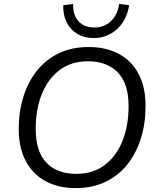

<svg xmlns="http://www.w3.org/2000/svg" viewBox="-20 -955 807 984"><path d="M368 9Q280 9 214.5 -26Q149 -61 112.5 -129Q76 -197 76 -294Q76 -383 100 -459.5Q124 -536 169.5 -593Q215 -650 281.5 -682Q348 -714 434 -714Q523 -714 588.5 -679Q654 -644 690 -576.5Q726 -509 726 -412Q726 -322 702 -245.5Q678 -169 632.5 -112Q587 -55 520.5 -23Q454 9 368 9ZM370 -64Q457 -64 517 -109.5Q577 -155 608 -233.5Q639 -312 639 -411Q639 -527 583.5 -584Q528 -641 431 -641Q345 -641 285 -595.5Q225 -550 194 -472Q163 -394 163 -295Q163 -178 218 -121Q273 -64 370 -64ZM459 -760Q413 -760 377.5 -780.5Q342 -801 322.5 -839Q303 -877 304 -928L355 -935Q353 -878 382.5 -846Q412 -814 463 -814Q514 -814 548 -846Q582 -878 591 -935L642 -928Q629 -850 579 -805Q529 -760 459 -760Z"/></svg>

Font: Nunito Sans 12pt
Style: Italic
Weight: 400
Italic angle: -9°
Designer: Vernon Adams
Foundry: Vernon Adams
Version: Version 3.101;gftools[0.9.27]